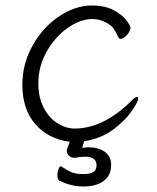

<svg xmlns="http://www.w3.org/2000/svg" viewBox="-20 -501 570 696"><path d="M222 45Q222 40 233 13Q155 3 108 -51Q61 -105 61 -194Q61 -270 98.5 -336.5Q136 -403 194.5 -442Q253 -481 313 -481Q361 -481 392.5 -464Q424 -447 438.5 -427Q453 -407 453 -401Q453 -388 440 -374Q427 -360 416 -360Q413 -360 411 -363Q408 -367 402.5 -378.5Q397 -390 391.5 -398Q386 -406 378 -411Q348 -432 315 -432Q271 -432 225 -399.5Q179 -367 149 -313.5Q119 -260 119 -199Q119 -149 138 -111.5Q157 -74 188 -54.5Q219 -35 250 -35Q355 -35 457 -136Q470 -150 477 -150Q481 -150 481 -143Q481 -133 457.5 -98.5Q434 -64 390.5 -31.5Q347 1 285 11L278 35Q291 33 302 33Q337 33 360 49.5Q383 66 383 97Q383 134 356.5 154.5Q330 175 282 175Q238 175 195 154Q188 149 188 134Q188 122 192 112Q196 102 200 102Q202 102 203 103Q226 118 241.5 124Q257 130 282 130Q305 130 317.5 123Q330 116 330 98Q330 67 288 67Q270 67 253 71H249Q238 71 230 63.5Q222 56 222 45Z"/></svg>

Font: JyunsaiKaai Light
Style: Regular
Weight: 300
Designer: Fontworks Inc.
Version: Version 0.030;April 7, 2024;FontCreator 14.0.0.2901 64-bit